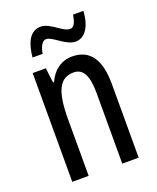

<svg xmlns="http://www.w3.org/2000/svg" viewBox="-136 -810 729 891"><g transform="rotate(-20 228.0 -364.0)"><path d="M89 -605H139C145 -642 159 -664 177 -664C208 -664 255 -606 303 -606C348 -606 380 -649 385 -728H334C328 -693 319 -670 299 -670C262 -670 221 -727 172 -727C116 -727 95 -668 89 -605ZM262 -547C211 -547 167 -517 144 -464H139L130 -537H65V0H146V-279C146 -417 174 -475 244 -475C292 -475 312 -432 312 -348V0H393V-364C393 -488 348 -547 262 -547Z"/></g></svg>

Font: Noto Sans Arabic ExtCond
Style: Regular
Weight: 400
Width: 2
Designer: Monotype Design Team, Nadine Chahine, Nizar Qandah and Khaled Hosny
Foundry: Monotype Imaging Inc.
Version: Version 2.012